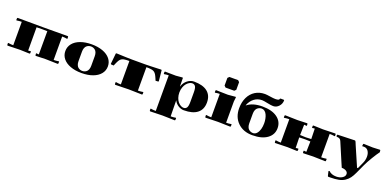

<svg xmlns="http://www.w3.org/2000/svg" viewBox="0 -1987 6862 3394"><g transform="rotate(20 3431.0 -290.0)"><path d="M120.1 -480Q73.2 -480 42 -474.1L25.9 -471.2L18.1 -478L20 -513.2L27.8 -521L500 -519L972.2 -521L980 -513.2L981.9 -478L974.1 -471.2L958 -474.1Q926.8 -480 879.9 -480V-40Q926.8 -40 958 -45.9L974.1 -48.8L981.9 -42L980 -6.8L972.2 1L740.2 -4.9L558.1 1L549.8 -6.8L547.9 -40L556.2 -46.9L571.8 -43.9Q581.5 -42 600.1 -42L601.1 -479Q541 -481 500 -481Q459 -481 398.9 -479L399.9 -42Q418.5 -42 428.2 -43.9L443.8 -46.9L452.1 -40L450.2 -6.8L441.9 1L259.8 -4.9L27.8 1L20 -6.8L18.1 -42L25.9 -48.8L42 -45.9Q73.2 -40 120.1 -40Z M1629.9 -23.7Q1539.1 9.8 1419.9 9.8Q1300.8 9.8 1210 -23.7Q1119.1 -57.1 1069.6 -118.4Q1020 -179.7 1020 -259.8Q1020 -339.8 1069.6 -401.4Q1119.1 -462.9 1210 -496.3Q1300.8 -529.8 1419.9 -529.8Q1539.1 -529.8 1629.9 -496.3Q1720.7 -462.9 1770.5 -401.4Q1820.3 -339.8 1820.3 -259.8Q1820.3 -179.7 1770.5 -118.4Q1720.7 -57.1 1629.9 -23.7ZM1419.9 -490.2Q1398.9 -490.2 1379.2 -483.4Q1359.4 -476.6 1341.1 -461.7Q1322.8 -446.8 1311.5 -418Q1300.3 -389.2 1300.3 -350.1V-169.9Q1300.3 -130.9 1311.5 -102.1Q1322.8 -73.2 1341.1 -58.3Q1359.4 -43.5 1379.2 -36.6Q1398.9 -29.8 1419.9 -29.8Q1441.9 -29.8 1461.7 -36.6Q1481.4 -43.5 1499.8 -58.3Q1518.1 -73.2 1529.1 -102.1Q1540 -130.9 1540 -169.9V-350.1Q1540 -389.2 1529.1 -418Q1518.1 -446.8 1499.8 -461.7Q1481.4 -476.6 1461.7 -483.4Q1441.9 -490.2 1419.9 -490.2Z M2144.5 -480Q2119.1 -480 2100.8 -479.5Q2082.5 -479 2064.7 -476.3Q2046.9 -473.6 2035.2 -471.7Q2023.4 -469.7 2011 -462.9Q1998.5 -456.1 1991 -451.2Q1983.4 -446.3 1973.6 -434.1Q1963.9 -421.9 1958.3 -412.8Q1952.6 -403.8 1943.4 -384.8Q1934.1 -365.7 1928 -351.3Q1921.9 -336.9 1910.6 -310.1L1860.8 -313L1853.5 -321.8L1873.5 -522L1882.8 -529.8Q2103.5 -520 2183.6 -520H2425.8Q2461.4 -520 2536.6 -522.5Q2611.8 -524.9 2668.9 -527.3L2726.6 -529.8L2735.8 -522L2755.9 -321.8L2748.5 -313L2698.7 -310.1Q2687.5 -336.9 2681.4 -351.3Q2675.3 -365.7 2666 -384.8Q2656.7 -403.8 2651.1 -412.8Q2645.5 -421.9 2635.7 -434.1Q2626 -446.3 2618.4 -451.2Q2610.8 -456.1 2598.4 -462.9Q2585.9 -469.7 2574.2 -471.7Q2562.5 -473.6 2544.7 -476.3Q2526.9 -479 2508.5 -479.5Q2490.2 -480 2464.8 -480V-40Q2511.7 -40 2543 -45.9L2558.6 -48.8L2566.9 -42L2564.9 -6.8L2556.6 1L2304.7 -4.9L2052.7 1L2044.9 -6.8L2043 -42L2050.8 -48.8L2066.9 -45.9Q2098.1 -40 2144.5 -40Z M3164.6 -259.8Q3164.6 -206.1 3180.4 -160.9Q3196.3 -115.7 3220.5 -88.1Q3244.6 -60.5 3272 -45.2Q3299.3 -29.8 3324.7 -29.8Q3365.7 -29.8 3385.3 -60.5Q3404.8 -91.3 3404.8 -169.9V-350.1Q3404.8 -428.7 3385.3 -459.5Q3365.7 -490.2 3324.7 -490.2Q3299.3 -490.2 3272.2 -474.9Q3245.1 -459.5 3220.9 -431.6Q3196.8 -403.8 3180.9 -358.6Q3165 -313.5 3164.6 -259.8ZM2884.8 -480Q2847.7 -480 2816.4 -474.1L2800.8 -471.2L2792.5 -478L2793.5 -512.2L2801.8 -520L3004.9 -517.1L3128.4 -527.8L3135.7 -521Q3135.7 -514.2 3136.7 -443.1Q3137.7 -372.1 3137.7 -363.8H3140.6Q3166 -441.9 3223.4 -485.8Q3280.8 -529.8 3344.7 -529.8Q3510.7 -529.8 3597.7 -460.7Q3684.6 -391.6 3684.6 -259.8Q3684.6 -127.9 3597.7 -59.1Q3510.7 9.8 3344.7 9.8Q3292 9.8 3241.7 -21Q3191.4 -51.8 3161.6 -106.9L3158.7 -106L3160.6 -91.8L3164.6 189.9Q3211.4 189.9 3242.7 184.1L3258.8 181.2L3266.6 188L3264.6 223.1L3256.8 231L3024.4 225.1L2792.5 231L2784.7 223.1L2782.7 188L2790.5 181.2L2806.6 184.1Q2837.9 189.9 2884.8 189.9Z M3874.5 -792 3902.8 -819.8H4066.4L4094.7 -792V-647.9L4066.4 -620.1H3902.8L3874.5 -647.9ZM3844.7 -480Q3807.6 -480 3776.4 -474.1L3760.7 -471.2L3752.4 -478L3753.4 -512.2L3761.7 -520L3984.4 -515.1L4126.5 -527.8L4133.8 -521Q4124.5 -446.8 4124.5 -439.9V-40Q4171.4 -40 4202.6 -45.9L4218.8 -48.8L4226.6 -42L4224.6 -6.8L4216.8 1L3984.4 -4.9L3752.4 1L3744.6 -6.8L3742.7 -42L3750.5 -48.8L3766.6 -45.9Q3797.9 -40 3844.7 -40Z M4344.7 -450.2 4348.1 -446.8Q4451.2 -529.8 4632.8 -529.8Q4811 -529.8 4911.9 -456.3Q5012.7 -382.8 5012.7 -259.8Q5012.7 -136.7 4911.9 -63.5Q4811 9.8 4632.8 9.8Q4461.9 9.8 4357.4 -91.8Q4252.9 -193.4 4252.9 -359.9Q4252.9 -476.1 4295.9 -565.2Q4338.9 -654.3 4417.2 -703.1Q4495.6 -752 4598.1 -752Q4629.4 -752 4695.6 -741.5Q4761.7 -731 4797.9 -731Q4873 -731 4873 -762.2L4880.9 -770H4944.8L4953.1 -762.2Q4953.1 -696.8 4908.9 -648.4Q4864.7 -600.1 4803.7 -600.1Q4766.1 -600.1 4690.9 -616Q4615.7 -631.8 4587.9 -631.8Q4504.9 -631.8 4441.4 -584Q4377.9 -536.1 4344.7 -450.2ZM4632.8 -490.2Q4611.8 -490.2 4592 -483.4Q4572.3 -476.6 4553.7 -461.7Q4535.2 -446.8 4523.9 -418Q4512.7 -389.2 4512.7 -350.1V-169.9Q4512.7 -130.9 4523.9 -102.1Q4535.2 -73.2 4553.7 -58.3Q4572.3 -43.5 4592 -36.6Q4611.8 -29.8 4632.8 -29.8Q4673.3 -29.8 4703.1 -63.7Q4732.9 -97.7 4746.8 -148.9Q4760.7 -200.2 4760.7 -259.8Q4760.7 -303.7 4752.4 -344.5Q4744.1 -385.3 4728.8 -418Q4713.4 -450.7 4688.5 -470.5Q4663.6 -490.2 4632.8 -490.2Z M5152.8 -480Q5106 -480 5074.7 -474.1L5058.6 -471.2L5050.8 -478L5052.7 -513.2L5060.5 -521L5292.5 -515.1L5474.6 -521L5482.9 -513.2L5484.9 -480L5476.6 -473.1L5460.9 -476.1Q5451.2 -478 5432.6 -478L5427.7 -283.2Q5458.5 -282.2 5490.7 -280.5Q5522.9 -278.8 5532.7 -278.8Q5542.5 -278.8 5574.7 -280.5Q5606.9 -282.2 5637.7 -283.2L5632.8 -478Q5614.3 -478 5604.5 -476.1L5588.9 -473.1L5580.6 -480L5582.5 -513.2L5590.8 -521L5772.9 -515.1L6004.9 -521L6012.7 -513.2L6014.6 -478L6006.8 -471.2L5990.7 -474.1Q5959.5 -480 5912.6 -480V-40Q5959.5 -40 5990.7 -45.9L6006.8 -48.8L6014.6 -42L6012.7 -6.8L6004.9 1L5772.9 -4.9L5590.8 1L5582.5 -6.8L5580.6 -40L5588.9 -46.9L5604.5 -43.9Q5614.3 -42 5632.8 -42L5637.7 -237.8Q5614.7 -238.8 5590.1 -239.5Q5565.4 -240.2 5553.5 -240.7Q5541.5 -241.2 5532.7 -241.2Q5523.9 -241.2 5512 -240.7Q5500 -240.2 5475.3 -239.5Q5450.7 -238.8 5427.7 -237.8L5432.6 -42Q5451.2 -42 5460.9 -43.9L5476.6 -46.9L5484.9 -40L5482.9 -6.8L5474.6 1L5292.5 -4.9L5060.5 1L5052.7 -6.8L5050.8 -42L5058.6 -48.8L5074.7 -45.9Q5106 -40 5152.8 -40Z M6317.9 9.8 6287.6 -60.1 6130.9 -428.2Q6120.1 -453.1 6100.6 -464.1Q6081.1 -475.1 6047.9 -475.1L6039.6 -482.9V-506.8L6047.9 -515.1L6370.6 -524.9H6371.6Q6375.5 -524.9 6379.4 -521.2Q6383.3 -517.6 6387.2 -509.5Q6391.1 -501.5 6394.3 -494.1Q6397.5 -486.8 6402.8 -473.6Q6408.2 -460.4 6411.6 -452.1L6571.8 -83H6587.9L6641.6 -201.2Q6669.9 -262.2 6669.9 -327.1Q6669.9 -390.6 6640.6 -432.4Q6611.3 -474.1 6556.6 -474.1Q6553.2 -474.1 6549.3 -473.6Q6545.4 -473.1 6540.8 -472.4Q6536.1 -471.7 6533.7 -471.2L6525.9 -478L6529.8 -513.2L6537.6 -521L6709.5 -515.1L6844.7 -521L6852.5 -513.2L6856 -478Q6819.8 -430.7 6761 -333.7Q6702.1 -236.8 6668.9 -164.1L6593.8 0Q6563.5 66.4 6532.2 108.6Q6501 150.9 6453.9 182.1Q6406.7 213.4 6341.3 226.8Q6275.9 240.2 6182.6 240.2H6145.5L6137.7 231.9L6116.7 145L6136.7 137.2Q6157.7 162.1 6195.1 175.5Q6232.4 189 6276.9 189Q6342.8 189 6389.2 159.4Q6435.5 129.9 6435.5 86.9Q6435.5 50.8 6401.6 30.3Q6367.7 9.8 6317.9 9.8Z"/></g></svg>

Font: Yokawerad
Style: Regular
Weight: 500
Designer: gluk
Foundry: gluk
Version: Version 0.79